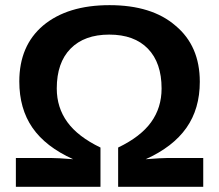

<svg xmlns="http://www.w3.org/2000/svg" viewBox="-20 -718 842 738"><path d="M400.9 -698.2Q564 -698.2 654.8 -619.1Q748 -541.5 748 -403.8Q748 -299.8 696.5 -226.6Q645 -153.3 540 -106Q602.1 -110.8 626 -110.8H761.2V0H434.1V-150.9Q520.5 -192.4 560.8 -248.3Q601.1 -304.2 601.1 -377.9Q601.1 -476.6 548.6 -530.8Q496.1 -585 399.9 -585Q304.2 -585 251.2 -531Q198.2 -477.1 198.2 -377.9Q198.2 -304.7 239 -248.5Q279.8 -192.4 366.2 -150.9V0H41V-110.8H173.8Q201.2 -110.8 261.2 -106Q155.3 -153.8 104.7 -227.1Q54.2 -300.3 54.2 -404.8Q54.2 -542.5 146 -620.1Q239.7 -698.2 400.9 -698.2Z"/></svg>

Font: Libra Sans Modern
Style: Bold
Weight: 700
Foundry: Stefan Peev, Context Ltd
Version: Version 1.000